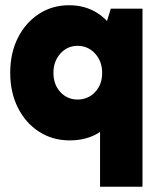

<svg xmlns="http://www.w3.org/2000/svg" viewBox="-20 -523 612 733"><path d="M246 13Q181 13 129.5 -20Q78 -53 48.5 -111.5Q19 -170 19 -245Q19 -320 48 -378Q77 -436 128 -469.5Q179 -503 244 -503Q307 -503 354.5 -471.5Q402 -440 429 -382.5Q456 -325 456 -245Q456 -159 430 -102Q404 -45 357 -16Q310 13 246 13ZM276 -143Q316 -143 343 -171.5Q370 -200 370 -245Q370 -289 343 -318.5Q316 -348 276 -348Q237 -348 210.5 -318.5Q184 -289 184 -245Q184 -200 210.5 -171.5Q237 -143 276 -143ZM362 190V-144H371V-356H362L403 -490H524V190Z"/></svg>

Font: Gabarito ExtraBold
Style: Regular
Weight: 800
Designer: Leandro Assis / Alvaro Franca / Felipe Casaprima
Foundry: Naipe Foundry
Version: Version 1.000